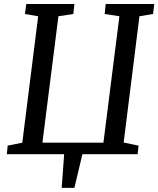

<svg xmlns="http://www.w3.org/2000/svg" viewBox="-20 -763 783 950"><path d="M18.1 -42.5 90.3 -57.1 168.9 -682.6 103.5 -693.8 109.9 -743.2H348.1L342.8 -693.8L269 -682.6L189.9 -57.1H491.7L570.8 -682.6L498 -693.8L502.9 -743.2H743.2L737.3 -693.8L669.9 -682.6L591.8 -57.6L665.5 -42.5L661.1 0H387.7L348.1 166.5H285.2L297.4 0H13.7Z"/></svg>

Font: Merriweather
Style: Italic
Weight: 400
Italic angle: -7°
Designer: Eben Sorkin ( eben@eyebytes.com )
Foundry: Eben Sorkin ( eben@eyebytes.com )
Version: Version 1.005; ttfautohint (v0.97) -l 13 -r 13 -G 200 -x 24 